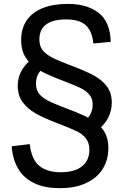

<svg xmlns="http://www.w3.org/2000/svg" viewBox="-20 -762 660 994"><path d="M166.3 -329.2Q166.3 -298 181.6 -277.8Q196.8 -257.5 228 -241.2Q259.2 -225 322.8 -201Q400.7 -172.2 445.3 -148.2Q490 -124.3 515.5 -87.6Q541 -50.8 541 5.3Q541 64.5 512.5 111.2Q484 158 427.5 185Q371 212 290 212Q209.8 212 156.2 185.9Q102.5 159.8 74.2 111.6Q45.8 63.3 40.3 -4.5L134 -16Q142.7 62.5 182.9 96.2Q223.2 129.8 293.8 129.8Q365.8 129.8 404.2 99.4Q442.7 69 442.7 14.2Q442.7 -23.2 424.2 -46.2Q405.7 -69.2 375.2 -83.6Q344.8 -98 270.7 -126.7Q205.2 -151.5 163.3 -175.6Q121.5 -199.7 96.7 -234.2Q71.8 -268.8 71.8 -317.5Q71.8 -362.8 93.5 -399.5Q115.2 -436.2 153.3 -461.7L213 -416.3Q189.8 -400.7 178.1 -379.2Q166.3 -357.7 166.3 -329.2ZM459.8 -220.2Q459.8 -252.3 441.6 -273.2Q423.3 -294.2 393.1 -308.2Q362.8 -322.2 288.2 -351Q221.8 -376.2 180.2 -400.5Q138.7 -424.8 114.1 -462.2Q89.5 -499.5 89.5 -554.7Q89.5 -614.3 118 -656.2Q146.5 -698.2 200.8 -720Q255.2 -741.8 331.8 -741.8Q431.7 -741.8 491.2 -694.9Q550.8 -648 553.3 -545.3L463.5 -536.8Q458.8 -582.3 441.8 -609.8Q424.8 -637.2 395.7 -649.3Q366.5 -661.5 322.7 -661.5Q254.2 -661.5 219 -635.5Q183.8 -609.5 183.8 -557.5Q183.8 -525.3 199.2 -504.2Q214.5 -483.2 246.3 -466.1Q278.2 -449 340.5 -425.5Q418 -396.7 462.8 -372.9Q507.5 -349.2 533.1 -315.1Q558.7 -281 558.7 -230.8Q558.7 -186.7 538.4 -149.2Q518.2 -111.8 479.7 -83.8L424 -140Q441.2 -155.7 450.5 -175.9Q459.8 -196.2 459.8 -220.2Z"/></svg>

Font: Monaspace Krypton Var ExLight
Style: Regular
Weight: 200
Designer: Riley Cran and the Lettermatic Team
Version: Version 1.200 (Monaspace Krypton Var)